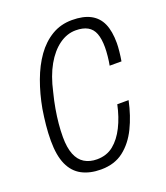

<svg xmlns="http://www.w3.org/2000/svg" viewBox="-108 -614 608 702"><g transform="rotate(-20 196.0 -263.0)"><path d="M166 12Q123 12 92 -4.5Q61 -21 45 -56.5Q29 -92 29 -149Q29 -179 32 -209Q35 -239 40 -270Q50 -325 68 -374Q86 -423 112 -459.5Q138 -496 173 -517Q208 -538 252 -538Q296 -538 324 -523Q352 -508 365 -478.5Q378 -449 378 -403Q378 -390 376 -370.5Q374 -351 371 -334H325Q328 -349 330 -368.5Q332 -388 332 -403Q332 -436 324 -457Q316 -478 298 -488Q280 -498 252 -498Q218 -498 187.5 -476Q157 -454 134 -413.5Q111 -373 98 -314Q90 -283 85 -254Q80 -225 77.5 -198.5Q75 -172 75 -147Q75 -106 85.5 -79.5Q96 -53 116.5 -40.5Q137 -28 165 -28Q203 -28 229.5 -49.5Q256 -71 274.5 -108Q293 -145 303 -192H347Q335 -135 312.5 -89Q290 -43 254.5 -15.5Q219 12 166 12Z"/></g></svg>

Font: Archivo Condensed Thin
Style: Italic
Weight: 250
Width: 3
Italic angle: -10°
Designer: Hector Gatti
Foundry: Omnibus-Type
Version: Version 2.001